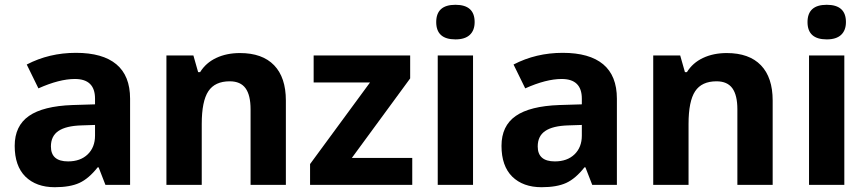

<svg xmlns="http://www.w3.org/2000/svg" viewBox="-20 -780 3660 810"><path d="M92.8 -507.8Q187.5 -557.1 300.3 -557.1Q413.1 -557.1 470.9 -508.8Q528.8 -460.4 528.8 -363.8V0H424.8L396 -74.2H392.1Q354.5 -26.4 314.9 -8.3Q275.4 9.8 210.9 9.8Q132.8 9.8 86.9 -35.2Q42 -80.1 42 -164.6Q42 -249 102.1 -290.8Q162.1 -332.5 286.1 -336.9L380.9 -339.8V-363.8Q380.9 -446.8 295.9 -446.8Q230.5 -446.8 142.1 -407.2ZM194.8 -162.1Q194.8 -99.1 267.1 -99.1Q319.3 -99.1 350.1 -128.9Q380.9 -158.7 380.9 -208V-252.9L323.2 -251Q258.3 -249 226.6 -227.5Q194.8 -206.1 194.8 -162.1Z M992.2 -556.2Q1086.9 -556.2 1136.5 -504.6Q1186 -453.1 1186 -356V0H1037.1V-318.8Q1037.1 -378.4 1015.9 -407.7Q994.6 -437 949.2 -437Q886.7 -437 858.9 -395Q831.1 -353 831.1 -256.8V0H682.1V-545.9H795.9L815.9 -475.6H824.2Q848.6 -515.1 892.3 -535.6Q936 -556.2 992.2 -556.2Z M1719.2 -113.8V0H1288.1V-87.9L1541 -432.1H1303.2V-545.9H1710.4V-449.2L1464.4 -113.8Z M1982.4 -687Q1982.4 -651.9 1961.9 -632.8Q1941.4 -613.8 1901.4 -613.8Q1820.3 -613.8 1820.3 -686.8Q1820.3 -759.8 1901.4 -759.8Q1982.4 -759.8 1982.4 -687ZM1975.6 0H1826.7V-545.9H1975.6Z M2146.5 -507.8Q2241.2 -557.1 2354 -557.1Q2466.8 -557.1 2524.7 -508.8Q2582.5 -460.4 2582.5 -363.8V0H2478.5L2449.7 -74.2H2445.8Q2408.2 -26.4 2368.7 -8.3Q2329.1 9.8 2264.6 9.8Q2186.5 9.8 2140.6 -35.2Q2095.7 -80.1 2095.7 -164.6Q2095.7 -249 2155.8 -290.8Q2215.8 -332.5 2339.8 -336.9L2434.6 -339.8V-363.8Q2434.6 -446.8 2349.6 -446.8Q2284.2 -446.8 2195.8 -407.2ZM2248.5 -162.1Q2248.5 -99.1 2320.8 -99.1Q2373 -99.1 2403.8 -128.9Q2434.6 -158.7 2434.6 -208V-252.9L2377 -251Q2312 -249 2280.3 -227.5Q2248.5 -206.1 2248.5 -162.1Z M3045.9 -556.2Q3140.6 -556.2 3190.2 -504.6Q3239.7 -453.1 3239.7 -356V0H3090.8V-318.8Q3090.8 -378.4 3069.6 -407.7Q3048.3 -437 3002.9 -437Q2940.4 -437 2912.6 -395Q2884.8 -353 2884.8 -256.8V0H2735.8V-545.9H2849.6L2869.6 -475.6H2877.9Q2902.3 -515.1 2946 -535.6Q2989.7 -556.2 3045.9 -556.2Z M3548.8 -687Q3548.8 -651.9 3528.3 -632.8Q3507.8 -613.8 3467.8 -613.8Q3386.7 -613.8 3386.7 -686.8Q3386.7 -759.8 3467.8 -759.8Q3548.8 -759.8 3548.8 -687ZM3542 0H3393.1V-545.9H3542Z"/></svg>

Font: Open Sans Hebrew
Style: Bold
Weight: 700
Foundry: Ascender Corporation, Yanek Iontef
Version: Version 2.001;PS 002.001;hotconv 1.0.70;makeotf.lib2.5.58329